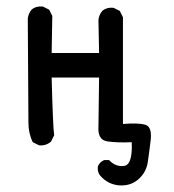

<svg xmlns="http://www.w3.org/2000/svg" viewBox="-20 -449 540 597"><path d="M346.7 127Q315.4 123 293.9 99.6Q282.2 87.9 284.2 68.4Q290 54.7 303.7 48.8H319.3Q338.9 70.3 365.7 66.9Q392.6 63.5 389.6 -6.8Q344.7 -4.9 314 -9.3Q283.2 -13.7 286.1 -55.7L288.1 -208H140.6Q144.5 -55.7 148.4 -28.3L138.7 -8.8Q123 4.9 101.6 2.9L82 -6.8Q68.4 -34.2 68.4 -67.4Q68.4 -100.6 66.4 -391.6Q68.4 -407.2 78.1 -418.9Q91.8 -430.7 113.3 -428.7L132.8 -418.9L142.6 -399.4L140.6 -284.2H288.1L286.1 -387.7Q288.1 -403.3 297.9 -415Q311.5 -426.8 333 -424.8L352.5 -415L362.3 -395.5V-63.5Q407.2 -67.4 430.7 -61.5Q454.1 -55.7 448.2 -10.7Q444.3 22.5 439.5 55.2Q434.6 87.9 409.2 109.4Q383.8 130.9 346.7 127Z"/></svg>

Font: NaikaiFont
Style: Regular
Weight: 400
Version: Version 1.67